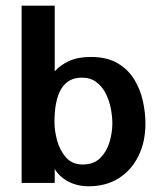

<svg xmlns="http://www.w3.org/2000/svg" viewBox="-20 -648 573 680"><path d="M377.9 -210.9Q377.9 -177.7 367.7 -144Q357.4 -110.4 334.5 -87.9Q311.5 -65.4 273.4 -65.4Q235.4 -65.4 213.4 -90.8Q191.4 -116.2 182.1 -150.9Q172.9 -185.5 172.9 -214.8Q172.9 -373 269.5 -373Q300.8 -373 321.8 -356.9Q342.8 -340.8 355 -315.9Q367.2 -291 372.6 -263.2Q377.9 -235.4 377.9 -210.9ZM495.1 -210.9Q495.1 -248 486.3 -289.1Q477.5 -330.1 456.1 -365.7Q434.6 -401.4 397 -423.8Q359.4 -446.3 301.8 -446.3Q255.9 -446.3 225.1 -432.1Q194.3 -418 173.8 -395.5V-627.9H56.6V0H173.8V-49.8Q190.4 -21.5 222.2 -4.9Q253.9 11.7 293.9 11.7Q355.5 11.7 400.4 -16.6Q445.3 -44.9 470.2 -95.2Q495.1 -145.5 495.1 -210.9Z"/></svg>

Font: Namkio Khamti Book
Style: Bold
Weight: 800
Designer: Debbi Hosken
Foundry: SIL International
Version: Version 3.917